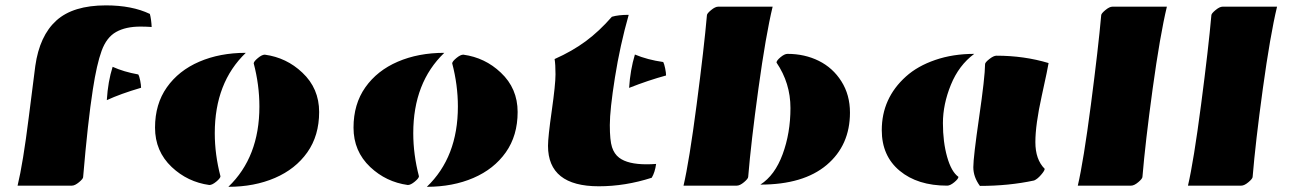

<svg xmlns="http://www.w3.org/2000/svg" viewBox="-20 -701 4872 725"><path d="M383.3 -322.8Q387.7 -393.6 405.3 -448.7Q447.3 -429.7 502 -419.9Q506.3 -413.1 509.5 -396.2Q512.7 -379.4 512.7 -369.6Q434.6 -346.7 383.3 -322.8ZM330.6 -363.3Q311.5 -240.7 293.9 -32.2Q293.9 -25.9 278.3 -12.9Q262.7 0 251.5 0H46.4Q66.9 -84.5 88.6 -258.1Q110.4 -431.6 113.3 -452.1Q129.4 -565.9 192.6 -623.3Q255.9 -680.7 379.9 -680.7Q478.5 -680.7 545.9 -648.4Q551.3 -627.9 552.7 -599.1Q530.8 -600.6 510.3 -600.6Q454.6 -600.6 418.5 -580.3Q382.3 -560.1 363.8 -509.3Q345.2 -458.5 330.6 -363.3Z M908.2 -501.5Q791 -389.2 791 -198.2Q791 -117.2 812.5 -35.2Q812 -27.8 796.6 -15.1Q781.2 -2.4 770.5 -2.4Q688.5 -13.7 628.4 -70.3Q565.4 -129.9 565.4 -219Q565.4 -308.1 610.1 -371.3Q654.8 -434.6 732.4 -468Q810.1 -501.5 908.2 -501.5ZM842.3 4.4Q959.5 -107.9 959.5 -298.8Q959.5 -379.9 938 -461.9Q938.5 -469.2 953.9 -481.9Q969.2 -494.6 980 -494.6Q1062 -483.4 1121.6 -426.8Q1185.1 -367.2 1185.1 -278.1Q1185.1 -189 1140.4 -125.7Q1095.7 -62.5 1018.1 -29.1Q940.4 4.4 842.3 4.4Z M1657.7 -501.5Q1540.5 -389.2 1540.5 -198.2Q1540.5 -117.2 1562 -35.2Q1561.5 -27.8 1546.1 -15.1Q1530.8 -2.4 1520 -2.4Q1438 -13.7 1377.9 -70.3Q1314.9 -129.9 1314.9 -219Q1314.9 -308.1 1359.6 -371.3Q1404.3 -434.6 1481.9 -468Q1559.6 -501.5 1657.7 -501.5ZM1591.8 4.4Q1709 -107.9 1709 -298.8Q1709 -379.9 1687.5 -461.9Q1688 -469.2 1703.4 -481.9Q1718.8 -494.6 1729.5 -494.6Q1811.5 -483.4 1871.1 -426.8Q1934.6 -367.2 1934.6 -278.1Q1934.6 -189 1889.9 -125.7Q1845.2 -62.5 1767.6 -29.1Q1689.9 4.4 1591.8 4.4Z M2440.9 -29.8Q2340.8 2.4 2241.2 2.4Q2049.3 2.4 2049.3 -150.4Q2049.3 -183.6 2063.5 -283Q2077.6 -382.3 2077.6 -420.2Q2077.6 -458 2074.2 -478Q2141.1 -507.8 2191.9 -545.4Q2242.7 -583 2290.5 -637.7Q2314.9 -645 2354 -645Q2321.3 -529.8 2302 -408.2Q2282.7 -286.6 2282.7 -228.8Q2282.7 -170.9 2291 -145.3Q2299.3 -119.6 2317.9 -105.5Q2350.6 -80.6 2421.4 -80.6Q2438.5 -80.6 2457.5 -82Q2453.1 -49.8 2440.9 -29.8ZM2355.5 -369.1Q2359.9 -437 2377.4 -495.1Q2425.3 -475.1 2484.4 -466.8Q2488.3 -459.5 2491.7 -442.6Q2495.1 -425.8 2495.1 -416Q2427.2 -397.5 2355.5 -369.1Z M2805.2 -33.2Q2805.2 -26.4 2789.6 -13.2Q2773.9 0 2762.2 0H2561Q2582.5 -91.8 2610.6 -306.6Q2638.7 -521.5 2649.4 -643.6Q2649.4 -649.9 2665 -662.8Q2680.7 -675.8 2691.9 -675.8H2897.5Q2871.6 -568.4 2843.8 -366Q2815.9 -163.6 2805.2 -33.2ZM2851.1 -3.9Q2905.8 -38.6 2935.3 -118.7Q2964.8 -198.7 2964.8 -293Q2964.8 -387.2 2912.1 -464.8Q2912.1 -472.2 2927.2 -484.9Q2942.4 -497.6 2953.6 -497.6Q3018.6 -497.6 3071.8 -471.2Q3125 -444.8 3157.2 -393.8Q3189.5 -342.8 3189.5 -275.9Q3189.5 -152.3 3101.6 -78.1Q3013.7 -3.9 2851.1 -3.9Z M3884.8 -19.5Q3789.6 1 3680.2 1Q3655.3 -32.7 3655.3 -69.8Q3655.3 -106.9 3677.2 -258.1Q3699.2 -409.2 3699.7 -459Q3699.7 -465.3 3715.8 -478Q3731.9 -490.7 3742.7 -490.7Q3847.2 -490.7 3939.5 -462.9Q3937.5 -447.3 3913.6 -338.6Q3889.6 -230 3889.6 -164.3Q3889.6 -98.6 3924.8 -63.5Q3924.8 -56.6 3911.1 -40.8Q3897.5 -24.9 3884.8 -19.5ZM3658.7 -497.6Q3600.6 -454.6 3570.6 -380.9Q3540.5 -307.1 3540.5 -236.1Q3540.5 -165 3556.4 -108.6Q3572.3 -52.2 3599.1 -33.2Q3599.1 -25.9 3583.5 -12.9Q3567.9 0 3556.6 0Q3444.8 0 3377.2 -56.2Q3309.6 -112.3 3309.6 -209.5Q3309.6 -330.1 3400.9 -412.1Q3444.8 -451.7 3511.5 -474.6Q3578.1 -497.6 3658.7 -497.6Z M4293.9 -33.2Q4293.9 -26.4 4278.3 -13.2Q4262.7 0 4251 0H4049.8Q4071.3 -91.8 4099.4 -306.6Q4127.4 -521.5 4138.2 -643.6Q4138.2 -649.9 4153.8 -662.8Q4169.4 -675.8 4180.7 -675.8H4386.2Q4360.4 -568.4 4332.5 -366Q4304.7 -163.6 4293.9 -33.2Z M4710 -33.2Q4710 -26.4 4694.3 -13.2Q4678.7 0 4667 0H4465.8Q4487.3 -91.8 4515.4 -306.6Q4543.5 -521.5 4554.2 -643.6Q4554.2 -649.9 4569.8 -662.8Q4585.4 -675.8 4596.7 -675.8H4802.2Q4776.4 -568.4 4748.5 -366Q4720.7 -163.6 4710 -33.2Z"/></svg>

Font: Emblema One
Style: Regular
Weight: 400
Designer: Riccardo De Franceschi
Foundry: Riccardo De Franceschi
Version: Version 1.003